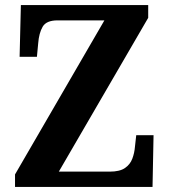

<svg xmlns="http://www.w3.org/2000/svg" viewBox="-20 -734 665 754"><path d="M39 0V-49L390 -654H206Q162 -654 147.5 -629Q133 -604 130 -564L125 -511H57L62 -714H562V-664L211 -60H411Q450 -60 470.5 -74Q491 -88 499.5 -110.5Q508 -133 510 -158L515 -203H583L579 0Z"/></svg>

Font: Noto Serif Lao SemiCondensed
Style: Bold
Weight: 700
Width: 4
Designer: Monotype Design Team
Foundry: Monotype Imaging Inc.
Version: Version 2.003; ttfautohint (v1.8.4.7-5d5b)